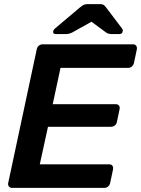

<svg xmlns="http://www.w3.org/2000/svg" viewBox="-20 -916 688 936"><path d="M40 0Q29 0 23.5 -7Q18 -14 20 -24L159 -675Q161 -686 169 -693Q177 -700 188 -700H628Q639 -700 644 -693Q649 -686 647 -675L633 -609Q631 -599 623 -592Q615 -585 604 -585H275L237 -408H544Q555 -408 560 -401.5Q565 -395 563 -384L550 -322Q548 -311 540 -304.5Q532 -298 521 -298H214L174 -115H512Q523 -115 528 -108Q533 -101 531 -90L517 -24Q515 -14 507 -7Q499 0 488 0ZM251 -750Q238 -750 239 -762Q240 -770 248 -777L370 -880Q383 -891 391 -893.5Q399 -896 408 -896H466Q476 -896 482.5 -893.5Q489 -891 497 -880L575 -777Q580 -771 578 -763Q576 -750 562 -750H524Q517 -750 510.5 -751.5Q504 -753 498 -757L426 -810L331 -757Q324 -754 317.5 -752Q311 -750 303 -750Z"/></svg>

Font: Rubik Light Medium
Style: Italic
Weight: 500
Italic angle: -12°
Version: Version 2.104